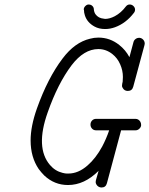

<svg xmlns="http://www.w3.org/2000/svg" viewBox="-20 -797 663 853"><path d="M386 -774Q397 -767 397 -755Q398 -743 404 -734Q417 -716 441 -714L447 -713Q467 -713 490 -725Q518 -740 539 -768Q546 -777 556 -777Q566 -777 573 -770Q580 -763 580 -754.5Q580 -746 575 -740Q540 -694 491 -676Q469 -668 447 -668Q420 -668 400 -679Q367 -697 357 -729Q353 -741 353 -753Q353 -754 352 -754Q352 -763 359 -770Q366 -777 373.5 -777Q381 -777 386 -774ZM418 -38Q355 25 282 25Q222 25 177 -17Q170 -24 164 -31L152 -46Q116 -99 116 -173Q116 -236 144 -315Q192 -450 258 -537Q312 -609 380 -625Q398 -630 417 -630Q469 -630 510 -597Q538 -575 555 -543L573 -610Q575 -618 582 -623.5Q589 -629 598.5 -629Q608 -629 615.5 -621.5Q623 -614 623 -603Q623 -600 622 -597L572 -412Q567 -393 548 -393Q533 -393 526 -405Q522 -411 522 -415Q522 -421 523 -425Q524 -429 525 -434Q526 -445 526 -455Q526 -484 514 -511Q502 -539 479 -557Q451 -579 417 -579Q353 -579 298 -507Q237 -426 192 -298Q136 -141 202 -64Q225 -37 258 -29Q270 -26 276.5 -26Q283 -26 284 -26Q328 -26 369 -62Q405 -93 434 -146Q452 -180 465 -218H407Q396 -218 389 -225.5Q382 -233 382 -243.5Q382 -254 389 -261.5Q396 -269 407 -269H582Q589 -269 594.5 -265.5Q600 -262 603.5 -256Q607 -250 607 -241.5Q607 -233 599.5 -225.5Q592 -218 582 -218H518L455 17Q450 36 431 36Q424 36 418 32.5Q412 29 408.5 23Q405 17 405 12Q405 7 406 4Z"/></svg>

Font: TT2020Base
Style: Italic
Weight: 400
Italic angle: -15°
Version: Version 0.2.000